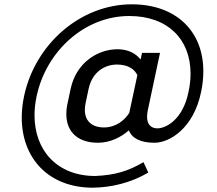

<svg xmlns="http://www.w3.org/2000/svg" viewBox="-20 -720 1007 890"><path d="M638.3 -475 631.7 -444.2C610 -471.7 575 -491.7 525 -491.7C430.8 -491.7 332.5 -427.5 307.5 -308.3L293.3 -241.7C289.2 -223.3 287.5 -206.7 287.5 -190.8C287.5 -101.7 349.2 -58.3 433.3 -58.3C490.8 -58.3 540 -83.3 577.5 -115.8C591.7 -78.3 632.5 -58.3 695.8 -58.3C768.3 -58.3 877.5 -127.5 911.7 -291.7C919.2 -325.8 922.5 -358.3 922.5 -390C922.5 -575.8 795.8 -700 590.8 -700C351.7 -700 142.5 -514.2 91.7 -275C84.2 -240 80.8 -206.7 80.8 -175C80.8 14.2 205.8 150 410 150C494.2 149.2 585 128.3 667.5 80L645 31.7C575.8 72.5 515 91.7 421.7 95.8C245 95.8 140 -22.5 140 -185.8C140 -214.2 143.3 -244.2 150 -275C194.2 -482.5 371.7 -645.8 579.2 -645.8C756.7 -645.8 863.3 -539.2 863.3 -378.3C863.3 -350.8 860 -321.7 853.3 -291.7C826.7 -163.3 747.5 -125 710 -125C685 -125 661.7 -138.3 661.7 -178.3C661.7 -187.5 662.5 -196.7 665 -208.3L721.7 -475ZM579.2 -196.7C559.2 -165 520 -129.2 460.8 -129.2C412.5 -129.2 373.3 -154.2 373.3 -210C373.3 -220 374.2 -230 376.7 -241.7L390.8 -308.3C407.5 -386.7 465.8 -420.8 522.5 -420.8C576.7 -420.8 605 -396.7 616.7 -371.7Z"/></svg>

Font: BoonHome
Style: Book Oblique
Weight: 400
Italic angle: -12°
Designer: Sungsit Sawaiwan
Foundry: Sungsit Sawaiwan
Version: Version 0.2